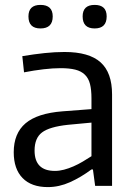

<svg xmlns="http://www.w3.org/2000/svg" viewBox="-20 -758 544 783"><path d="M175 5Q108 5 72 -32Q36 -69 36 -137Q36 -214 84 -255Q132 -296 235 -304L353 -313V-357Q353 -392 347 -415.5Q341 -439 326 -453.5Q311 -468 287 -474Q263 -480 227 -480Q196 -480 157.5 -475.5Q119 -471 78 -463L71 -529Q119 -537 161.5 -541.5Q204 -546 243 -546Q343 -546 390 -504Q437 -462 437 -373V0H368L359 -67H353Q310 -35 265.5 -15Q221 5 175 5ZM204 -61Q222 -61 241 -66Q260 -71 279.5 -79.5Q299 -88 317.5 -99Q336 -110 353 -121V-258L257 -249Q182 -241 151.5 -218Q121 -195 121 -144Q121 -61 204 -61ZM145 -642Q96 -642 96 -691Q96 -738 145 -738Q195 -738 195 -691Q195 -642 145 -642ZM366 -642Q317 -642 317 -691Q317 -738 366 -738Q415 -738 415 -691Q415 -642 366 -642Z"/></svg>

Font: Encode Sans Narrow
Style: Regular
Weight: 400
Designer: Pablo Impallari, Andres Torresi
Foundry: Pablo Impallari, Andres Torresi
Version: Version 1.000; ttfautohint (v1.00) -l 8 -r 50 -G 200 -x 14 -